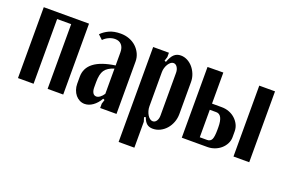

<svg xmlns="http://www.w3.org/2000/svg" viewBox="-90 -798 1865 1260"><g transform="rotate(20 842.5 -168.5)"><path d="M353 -495V0H244V-452H146V0H37V-495Z M415 -147Q415 -269 611 -297V-388Q611 -422 594.5 -440.5Q578 -459 549 -459Q528 -459 506.5 -449.5Q485 -440 469 -423L438 -452Q460 -475 492.5 -490Q525 -505 572 -505Q604 -505 632 -494.5Q660 -484 680.5 -465Q701 -446 713 -420.5Q725 -395 725 -366V0H611V-30L620 -59L609 -64Q589 -29 561.5 -9.5Q534 10 505 10Q486 10 469.5 1.5Q453 -7 441 -21.5Q429 -36 422 -56Q415 -76 415 -98ZM561 -62Q573 -62 586.5 -72Q600 -82 611 -99V-275Q565 -261 546.5 -234Q528 -207 528 -151V-114Q528 -90 536.5 -76Q545 -62 561 -62Z M902 -436 913 -432Q927 -471 945.5 -488Q964 -505 992 -505Q1016 -505 1038 -493.5Q1060 -482 1076.5 -462.5Q1093 -443 1103 -417.5Q1113 -392 1113 -364V-141Q1113 -110 1102.5 -82.5Q1092 -55 1074 -34.5Q1056 -14 1032 -2Q1008 10 981 10Q955 10 939 -3.5Q923 -17 913 -46L902 -42L911 -13V168H801V-495H911V-465ZM911 -121Q911 -105 915.5 -89.5Q920 -74 927.5 -62Q935 -50 944.5 -43Q954 -36 964 -36Q980 -36 990 -51Q1000 -66 1000 -89V-387Q1000 -410 989.5 -426Q979 -442 963 -442Q953 -442 944 -435Q935 -428 927.5 -416.5Q920 -405 915.5 -390Q911 -375 911 -360Z M1359 -278Q1386 -278 1410 -269Q1434 -260 1452.5 -243.5Q1471 -227 1482 -205Q1493 -183 1493 -157V-117Q1493 -93 1482 -71.5Q1471 -50 1452.5 -34Q1434 -18 1410 -9Q1386 0 1360 0H1181V-494L1291 -495V-278ZM1652 -495V0H1542V-495ZM1383 -146Q1383 -235 1336 -235H1291V-43H1342Q1365 -43 1374 -61.5Q1383 -80 1383 -129Z"/></g></svg>

Font: Moniqa ExtBd Paragraph
Style: Regular
Weight: 800
Designer: Rajesh Rajput
Foundry: Rajesh Rajput
Version: Version 1.000